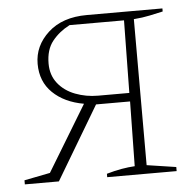

<svg xmlns="http://www.w3.org/2000/svg" viewBox="-42 -520 574 562"><g transform="rotate(-5 245.5 -239.0)"><path d="M9 0V-12L85 -27L202 -220Q145 -230 111 -263Q77 -296 77 -348Q77 -401 119 -439.5Q161 -478 233 -478H455V-469Q437 -465 416 -460.5Q395 -456 369 -454V-25L455 -12V0H251V-10Q275 -17 295.5 -20.5Q316 -24 334 -25L337 -215H237L109 0ZM245 -240H337L340 -453H180Q149 -437 129 -412Q109 -387 109 -346Q109 -312 128 -288Q147 -264 178.5 -252Q210 -240 245 -240Z"/></g></svg>

Font: Piazzolla Thin
Style: Regular
Weight: 100
Designer: Juan Pablo del Peral
Foundry: Huerta Tipografica
Version: Version 1.330